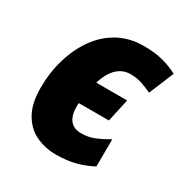

<svg xmlns="http://www.w3.org/2000/svg" viewBox="-137 -670 762 791"><g transform="rotate(30 244.0 -274.5)"><path d="M234 10Q182 10 138.5 -10.5Q95 -31 68.5 -77Q42 -123 42 -197Q42 -269 61 -334Q80 -399 116 -450Q152 -501 205 -530Q258 -559 325 -559Q377 -559 415.5 -549Q454 -539 488 -521L439 -403Q415 -414 390.5 -422.5Q366 -431 335 -431Q300 -431 273 -406.5Q246 -382 230 -330H377L353 -221H210Q209 -217 209 -212.5Q209 -208 209 -204Q209 -163 226.5 -140.5Q244 -118 280 -118Q314 -118 343 -130Q372 -142 404 -161L403 -31Q367 -12 326.5 -1Q286 10 234 10Z"/></g></svg>

Font: Noto Sans Disp ExtBd
Style: Italic
Weight: 800
Italic angle: -12°
Designer: Monotype Design Team
Foundry: Monotype Imaging Inc.
Version: Version 2.000;GOOG;noto-source:20170915:90ef993387c0